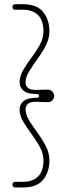

<svg xmlns="http://www.w3.org/2000/svg" viewBox="-20 -746 322 886"><path d="M160.5 -303.5Q160.5 -312 150.5 -312Q107.5 -312 89 -327.2Q70.5 -342.5 70.5 -366Q70.5 -394 87 -422.8Q103.5 -451.5 125.5 -480.5Q147.5 -509.5 164 -539.8Q180.5 -570 180.5 -601Q180.5 -651.5 155.8 -676.2Q131 -701 85.5 -701H51Q37.5 -701 37.5 -714Q37.5 -726.5 51 -726.5H87.5Q149.5 -726.5 178.8 -691Q208 -655.5 208 -601Q208 -568.5 191.5 -536.2Q175 -504 153 -474Q131 -444 114.5 -416.8Q98 -389.5 98 -366.5Q98 -331 145 -331Q160 -331 170.2 -331.8Q180.5 -332.5 199 -332.5Q214 -332.5 222 -323Q230 -313.5 230 -303.5Q230 -293.5 222.2 -284Q214.5 -274.5 199.5 -274.5Q181 -274.5 170.5 -275.5Q160 -276.5 145 -276.5Q98 -276.5 98 -240.5Q98 -217.5 114.5 -190.5Q131 -163.5 153 -133.5Q175 -103.5 191.5 -71.5Q208 -39.5 208 -6.5Q208 48.5 178.8 83.8Q149.5 119 87.5 119H51Q37.5 119 37.5 106Q37.5 93 51 93H85.5Q131 93 155.8 68.5Q180.5 44 180.5 -6.5Q180.5 -37.5 164 -67.8Q147.5 -98 125.5 -127.5Q103.5 -157 87 -185.2Q70.5 -213.5 70.5 -241Q70.5 -264.5 89 -279.8Q107.5 -295 150.5 -295Q160.5 -295 160.5 -303.5Z"/></svg>

Font: Fraunces 144pt S100 Thin
Style: Regular
Weight: 100
Version: Version 1.000; ttfautohint (v1.8.3)